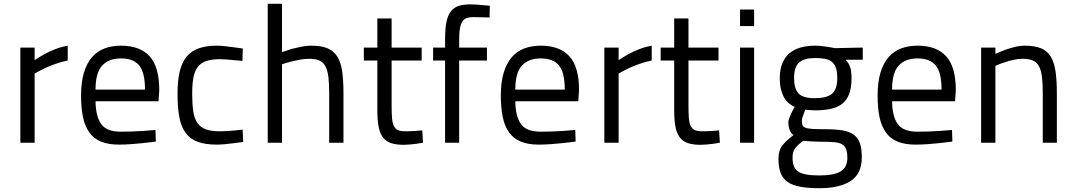

<svg xmlns="http://www.w3.org/2000/svg" viewBox="-20 -750 5657 1009"><path d="M87 -500H162V-434Q186 -450 213 -465Q236 -478 267.5 -490.5Q299 -503 336 -510V-432Q301 -425 269.5 -413.5Q238 -402 214 -391Q186 -378 162 -363V0H87Z M614 -58Q642 -58 674.5 -59Q707 -60 734 -62Q766 -64 797 -67L799 -6Q765 -2 732 2Q703 5 669 7.5Q635 10 605 10Q549 10 510.5 -6Q472 -22 449 -54.5Q426 -87 416 -135Q406 -183 406 -247Q406 -318 421 -368Q436 -418 463.5 -449.5Q491 -481 529.5 -495.5Q568 -510 616 -510Q715 -510 766 -454.5Q817 -399 817 -276L813 -218H482Q483 -139 511.5 -98.5Q540 -58 614 -58ZM742 -279Q742 -369 711.5 -406Q681 -443 616 -443Q551 -443 516.5 -405Q482 -367 482 -279Z M1120 -510Q1137 -510 1160.5 -507.5Q1184 -505 1205 -502Q1230 -498 1256 -495L1254 -430Q1231 -432 1209 -434Q1190 -436 1170 -437.5Q1150 -439 1136 -439Q1093 -439 1064.5 -429.5Q1036 -420 1019.5 -398.5Q1003 -377 996.5 -342.5Q990 -308 990 -259Q990 -204 995.5 -166Q1001 -128 1017 -104.5Q1033 -81 1061.5 -70.5Q1090 -60 1136 -60Q1150 -60 1170.5 -61Q1191 -62 1210 -64Q1232 -66 1255 -69L1258 -4Q1231 0 1205 3Q1183 6 1159.5 8Q1136 10 1119 10Q1059 10 1019.5 -4.5Q980 -19 956 -51Q932 -83 922.5 -134Q913 -185 913 -259Q913 -327 924.5 -374.5Q936 -422 960.5 -452Q985 -482 1024.5 -496Q1064 -510 1120 -510Z M1387 0V-730H1462V-476Q1487 -485 1513 -493Q1536 -499 1563 -504.5Q1590 -510 1616 -510Q1668 -510 1700.5 -496.5Q1733 -483 1752 -453.5Q1771 -424 1778 -376.5Q1785 -329 1785 -261V0H1710V-260Q1710 -309 1706 -343.5Q1702 -378 1691 -400Q1680 -422 1659.5 -431.5Q1639 -441 1605 -441Q1579 -441 1553.5 -436Q1528 -431 1508 -426Q1484 -420 1462 -412V0Z M2038 -432V-199Q2038 -158 2040 -131Q2042 -104 2049.5 -88.5Q2057 -73 2071 -66.5Q2085 -60 2110 -60Q2121 -60 2136 -60.5Q2151 -61 2165 -62Q2182 -63 2199 -65L2203 0Q2184 3 2166 6Q2150 8 2132.5 9.5Q2115 11 2102 11Q2063 11 2036.5 2.5Q2010 -6 1993.5 -26.5Q1977 -47 1970 -82.5Q1963 -118 1963 -172V-432H1892V-500H1963V-653H2038V-500H2196V-432Z M2393 0H2319V-432H2256V-500H2319V-545Q2319 -599 2326 -634Q2333 -669 2349 -690Q2365 -711 2390.5 -719Q2416 -727 2453 -727Q2466 -727 2483.5 -726Q2501 -725 2517 -723Q2535 -721 2554 -720L2553 -658Q2537 -658 2521 -659Q2507 -659 2493 -659.5Q2479 -660 2468 -660Q2447 -660 2432.5 -655Q2418 -650 2409.5 -636.5Q2401 -623 2397 -600.5Q2393 -578 2393 -544V-500H2539V-432H2393Z M2820 -58Q2848 -58 2880.5 -59Q2913 -60 2940 -62Q2972 -64 3003 -67L3005 -6Q2971 -2 2938 2Q2909 5 2875 7.5Q2841 10 2811 10Q2755 10 2716.5 -6Q2678 -22 2655 -54.5Q2632 -87 2622 -135Q2612 -183 2612 -247Q2612 -318 2627 -368Q2642 -418 2669.5 -449.5Q2697 -481 2735.5 -495.5Q2774 -510 2822 -510Q2921 -510 2972 -454.5Q3023 -399 3023 -276L3019 -218H2688Q2689 -139 2717.5 -98.5Q2746 -58 2820 -58ZM2948 -279Q2948 -369 2917.5 -406Q2887 -443 2822 -443Q2757 -443 2722.5 -405Q2688 -367 2688 -279Z M3156 -500H3231V-434Q3255 -450 3282 -465Q3305 -478 3336.5 -490.5Q3368 -503 3405 -510V-432Q3370 -425 3338.5 -413.5Q3307 -402 3283 -391Q3255 -378 3231 -363V0H3156Z M3598 -432V-199Q3598 -158 3600 -131Q3602 -104 3609.5 -88.5Q3617 -73 3631 -66.5Q3645 -60 3670 -60Q3681 -60 3696 -60.5Q3711 -61 3725 -62Q3742 -63 3759 -65L3763 0Q3744 3 3726 6Q3710 8 3692.5 9.5Q3675 11 3662 11Q3623 11 3596.5 2.5Q3570 -6 3553.5 -26.5Q3537 -47 3530 -82.5Q3523 -118 3523 -172V-432H3452V-500H3523V-653H3598V-500H3756V-432Z M3869 -500H3943V0H3869ZM3869 -700H3943V-613H3869Z M4286 239Q4227 239 4186 231.5Q4145 224 4119.5 206.5Q4094 189 4082.5 159Q4071 129 4071 84Q4071 41 4091 15Q4111 -11 4150 -40Q4136 -49 4129.5 -67.5Q4123 -86 4123 -109Q4123 -116 4128 -129.5Q4133 -143 4139 -156Q4146 -171 4156 -188Q4141 -195 4126.5 -206.5Q4112 -218 4101.5 -236Q4091 -254 4084.5 -279Q4078 -304 4078 -339Q4078 -385 4091.5 -417.5Q4105 -450 4129.5 -470.5Q4154 -491 4188 -500.5Q4222 -510 4264 -510Q4283 -510 4301.5 -507.5Q4320 -505 4335 -503Q4353 -500 4368 -497L4514 -500V-436H4424Q4438 -422 4446.5 -400.5Q4455 -379 4455 -339Q4455 -290 4443 -257.5Q4431 -225 4407 -205.5Q4383 -186 4346.5 -178Q4310 -170 4261 -170Q4258 -170 4251.5 -170.5Q4245 -171 4237.5 -171.5Q4230 -172 4223 -172.5Q4216 -173 4212 -174Q4207 -161 4203 -150Q4199 -140 4196.5 -131Q4194 -122 4194 -117Q4194 -102 4197 -93Q4200 -84 4212.5 -79Q4225 -74 4249 -72.5Q4273 -71 4315 -71Q4369 -71 4406 -65Q4443 -59 4466 -42.5Q4489 -26 4499 2.5Q4509 31 4509 76Q4509 163 4450.5 201Q4392 239 4286 239ZM4310 -5Q4296 -5 4277.5 -5.5Q4259 -6 4242 -7Q4222 -8 4201 -10Q4170 13 4157.5 31Q4145 49 4145 78Q4145 104 4151.5 122Q4158 140 4174 151Q4190 162 4217.5 167Q4245 172 4287 172Q4363 172 4398 150.5Q4433 129 4433 79Q4433 51 4426.5 34Q4420 17 4405.5 8.5Q4391 0 4367.5 -2.5Q4344 -5 4310 -5ZM4261 -234Q4324 -234 4352 -257Q4380 -280 4380 -339Q4380 -371 4373.5 -391.5Q4367 -412 4353 -424Q4339 -436 4317 -440.5Q4295 -445 4263 -445Q4207 -445 4180 -422Q4153 -399 4153 -339Q4153 -285 4176 -259.5Q4199 -234 4261 -234Z M4800 -58Q4828 -58 4860.5 -59Q4893 -60 4920 -62Q4952 -64 4983 -67L4985 -6Q4951 -2 4918 2Q4889 5 4855 7.5Q4821 10 4791 10Q4735 10 4696.5 -6Q4658 -22 4635 -54.5Q4612 -87 4602 -135Q4592 -183 4592 -247Q4592 -318 4607 -368Q4622 -418 4649.5 -449.5Q4677 -481 4715.5 -495.5Q4754 -510 4802 -510Q4901 -510 4952 -454.5Q5003 -399 5003 -276L4999 -218H4668Q4669 -139 4697.5 -98.5Q4726 -58 4800 -58ZM4928 -279Q4928 -369 4897.5 -406Q4867 -443 4802 -443Q4737 -443 4702.5 -405Q4668 -367 4668 -279Z M5136 0V-500H5211V-467Q5236 -478 5262 -488Q5285 -496 5312 -503Q5339 -510 5366 -510Q5417 -510 5450 -496.5Q5483 -483 5501.5 -453Q5520 -423 5527 -375.5Q5534 -328 5534 -260V0H5460V-259Q5460 -309 5456 -343.5Q5452 -378 5441 -400Q5430 -422 5409 -431.5Q5388 -441 5354 -441Q5329 -441 5303.5 -435Q5278 -429 5258 -422Q5233 -414 5211 -404V0Z"/></svg>

Font: TitilliumText22L 400 wt
Style: 400 wt
Weight: 400
Designer: Campivisivi
Foundry: Campivisivi
Version: 1.000